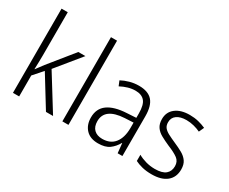

<svg xmlns="http://www.w3.org/2000/svg" viewBox="-115 -1219 1791 1501"><g transform="rotate(30 780.0 -468.0)"><path d="M136 -466Q136 -435 135 -402.5Q134 -370 133 -338H135Q147 -354 160 -371.5Q173 -389 185 -405L363 -625H427L248 -406L442 -93H378L210 -366L136 -282V-93H80V-853H136Z M581 -93H526V-853H581Z M907 -634Q990 -634 1029 -590Q1068 -546 1068 -451V-93H1025L1016 -180H1014Q990 -137 953.5 -110Q917 -83 852 -83Q781 -83 742.5 -124Q704 -165 704 -232Q704 -312 761.5 -353.5Q819 -395 929 -401L1013 -406V-445Q1013 -523 985.5 -555Q958 -587 903 -587Q870 -587 837 -577.5Q804 -568 770 -550L752 -594Q785 -612 825 -623Q865 -634 907 -634ZM935 -359Q762 -349 762 -232Q762 -182 789 -156Q816 -130 863 -130Q936 -130 974 -178Q1012 -226 1013 -310V-363Z M1519 -231Q1519 -161 1471.5 -122Q1424 -83 1336 -83Q1288 -83 1250 -92.5Q1212 -102 1185 -116V-172Q1216 -154 1255.5 -143Q1295 -132 1337 -132Q1403 -132 1433.5 -157.5Q1464 -183 1464 -229Q1464 -272 1432.5 -295.5Q1401 -319 1339 -344Q1296 -363 1262.5 -381.5Q1229 -400 1210 -427.5Q1191 -455 1191 -499Q1191 -562 1238 -598.5Q1285 -635 1365 -635Q1407 -635 1443.5 -626Q1480 -617 1511 -603L1490 -557Q1463 -570 1430 -578.5Q1397 -587 1363 -587Q1308 -587 1276.5 -564.5Q1245 -542 1245 -501Q1245 -471 1259.5 -453Q1274 -435 1301.5 -420.5Q1329 -406 1370 -388Q1412 -370 1446 -351Q1480 -332 1499.5 -304Q1519 -276 1519 -231Z"/></g></svg>

Font: Noto Sans Telugu UI SemiCondensed Light
Style: Regular
Weight: 300
Width: 4
Designer: Jelle Bosma - Monotype Design Team
Foundry: Monotype Imaging Inc.
Version: Version 2.005; ttfautohint (v1.8.4.7-5d5b)